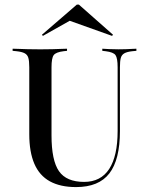

<svg xmlns="http://www.w3.org/2000/svg" viewBox="-20 -776 614 808"><path d="M103.2 -369.4V-492.7Q103.2 -519.4 99.2 -532.7Q95.2 -546 83.5 -552Q71.8 -558.1 49.2 -560.5L33.1 -562.1V-571Q44.4 -571 60.5 -570.2Q76.6 -569.4 97.2 -569Q117.7 -568.5 140.3 -568.5H149.2H158.9Q181.5 -568.5 200.8 -569Q220.2 -569.4 235.9 -570.2Q251.6 -571 262.1 -571V-562.1L247.6 -560.5Q215.3 -556.5 206 -544Q196.8 -531.5 196.8 -492.7V-369.4ZM300 11.3Q233.9 11.3 189.9 -12.9Q146 -37.1 124.6 -86.7Q103.2 -136.3 103.2 -211.3V-369.4H196.8V-206.5Q196.8 -100.8 228.2 -55.6Q259.7 -10.5 333.9 -10.5Q404 -10.5 439.5 -64.9Q475 -119.4 475 -225V-369.4H484.7V-224.2Q484.7 -104 440.3 -46.4Q396 11.3 300 11.3ZM475 -369.4V-492.7Q475 -531.5 466.1 -544Q457.3 -556.5 424.2 -560.5L410.5 -562.1V-571Q421 -570.2 439.1 -569.4Q457.3 -568.5 479 -568.5Q495.2 -568.5 509.3 -569Q523.4 -569.4 535.1 -570.2Q546.8 -571 554 -571V-562.1L537.1 -560.5Q514.5 -558.1 503.2 -551.6Q491.9 -545.2 488.3 -531.9Q484.7 -518.5 484.7 -492.7V-369.4ZM160.5 -625 156.5 -629.8 303.2 -756.5H312.1L455.6 -629.8L451.6 -625L254.8 -695.2L300.8 -704Z"/></svg>

Font: Playfair 144pt SemiCondensed Medium
Style: Regular
Weight: 500
Width: 4
Designer: Claus Eggers Sørensen
Foundry: Claus Eggers Sørensen
Version: Version 2.203